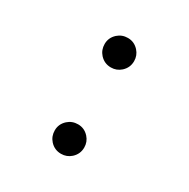

<svg xmlns="http://www.w3.org/2000/svg" viewBox="-128 -649 756 769"><g transform="rotate(30 250.0 -265.0)"><path d="M251 -533.2Q280.3 -533.2 300.8 -510.7Q318.4 -491.2 318.4 -464.8Q318.4 -434.6 295.9 -414.1Q276.4 -396.5 250 -396.5Q219.7 -396.5 199.2 -418.9Q181.6 -438.5 181.6 -465.8Q181.6 -495.1 204.1 -515.6Q223.6 -533.2 251 -533.2ZM251 -133.8Q280.3 -133.8 300.8 -111.3Q318.4 -91.8 318.4 -65.4Q318.4 -35.2 295.9 -14.6Q276.4 2.9 250 2.9Q219.7 2.9 199.2 -19.5Q181.6 -39.1 181.6 -66.4Q181.6 -95.7 204.1 -116.2Q223.6 -133.8 251 -133.8Z"/></g></svg>

Font: MotoyaLCedar
Style: W3 mono
Weight: 400
Version: Version 1.01